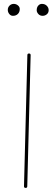

<svg xmlns="http://www.w3.org/2000/svg" viewBox="-20 -944 272 973"><path d="M109.9 8.3Q101.6 8.3 101.6 0L118.7 -664.6Q118.7 -672.9 127 -672.9Q135.3 -672.9 135.3 -664.6L118.2 0Q118.2 8.3 109.9 8.3ZM226.6 -892.6Q226.6 -879.4 217.3 -871.6Q208 -863.8 195.8 -863.8Q182.6 -863.8 174.3 -873Q166 -882.3 166 -892.1Q166 -906.7 173.8 -915.5Q181.6 -924.3 192.4 -924.3Q207.5 -924.3 217 -914.8Q226.6 -905.3 226.6 -892.6ZM80.1 -898.4Q80.1 -882.8 70.6 -873.3Q61 -863.8 45.4 -863.8Q34.7 -863.8 27.1 -873Q19.5 -882.3 19.5 -894Q19.5 -906.7 28.3 -915.5Q37.1 -924.3 49.8 -924.3Q61.5 -924.3 70.8 -916.7Q80.1 -909.2 80.1 -898.4Z"/></svg>

Font: Mikhak Thin
Style: Regular
Weight: 100
Designer: Amin Abedi
Version: Version 3.3